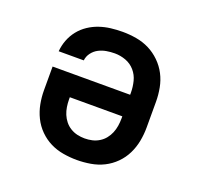

<svg xmlns="http://www.w3.org/2000/svg" viewBox="-101 -650 802 770"><g transform="rotate(20 300.0 -265.0)"><path d="M300 8Q271 8 241.5 3Q212 -2 186 -15Q160 -28 139 -49Q118 -70 105 -96.5Q92 -123 86.5 -152Q81 -181 81 -210V-311H412V-320Q412 -344 406 -368Q400 -392 384 -410.5Q368 -429 345 -437.5Q322 -446 298 -446Q280 -446 262.5 -443Q245 -440 229.5 -432Q214 -424 203 -409.5Q192 -395 190 -377H83Q85 -402 94 -425.5Q103 -449 118.5 -468.5Q134 -488 155 -502Q176 -516 199.5 -524Q223 -532 248 -535Q273 -538 298 -538Q327 -538 356.5 -533Q386 -528 412 -515Q438 -502 459.5 -481Q481 -460 494.5 -434Q508 -408 513.5 -378.5Q519 -349 519 -320V-210Q519 -181 513.5 -152Q508 -123 495 -96.5Q482 -70 461 -49Q440 -28 414 -15Q388 -2 358.5 3Q329 8 300 8ZM300 -84Q316 -84 331.5 -87.5Q347 -91 361 -99.5Q375 -108 385 -120.5Q395 -133 401 -147.5Q407 -162 409.5 -178Q412 -194 412 -210V-219H188V-210Q188 -194 190.5 -178Q193 -162 199 -147.5Q205 -133 215 -120.5Q225 -108 239 -99.5Q253 -91 268.5 -87.5Q284 -84 300 -84Z"/></g></svg>

Font: Iosevka Slab Semibold Extended
Style: Regular
Weight: 600
Width: 7
Monospace: yes
Designer: Belleve Invis
Foundry: Belleve Invis
Version: Version 11.1.0; ttfautohint (v1.8.3)